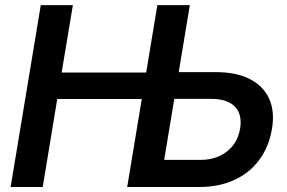

<svg xmlns="http://www.w3.org/2000/svg" viewBox="-20 -748 1149 768"><path d="M22.5 0 143.1 -727.5H271.5L226.6 -458H620.6L603.5 -352.1H209L150.9 0ZM651.4 -459.5H843.3Q924.8 -459.5 979 -431.9Q1033.2 -404.3 1056.4 -353.5Q1079.6 -302.7 1067.9 -232.9Q1056.2 -161.6 1017.6 -109.1Q979 -56.6 917.7 -28.3Q856.4 0 776.9 0H488.8L609.4 -727.5H739.3L636.7 -108.4H781.7Q824.2 -108.4 857.4 -123.5Q890.6 -138.7 912.4 -166.7Q934.1 -194.8 940.4 -233.4Q946.8 -270.5 935.5 -297.1Q924.3 -323.7 896.7 -338.1Q869.1 -352.5 826.7 -352.5H633.8Z"/></svg>

Font: Inter 24pt SemiBold
Style: Italic
Weight: 600
Italic angle: -9.3988°
Designer: Rasmus Andersson
Foundry: rsms
Version: Version 4.001;git-66647c0bb